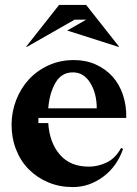

<svg xmlns="http://www.w3.org/2000/svg" viewBox="-20 -748 558 780"><path d="M493 -269H136V-248H176Q181 -169 223 -120Q265 -71 341 -71Q378 -71 413.5 -88Q449 -105 472 -147L480 -143Q455 -71 398.5 -29.5Q342 12 276 12Q222 12 176.5 -7Q131 -26 97.5 -59.5Q64 -93 45.5 -140Q27 -187 27 -241Q27 -293 45.5 -341Q64 -389 97 -425Q130 -461 177 -482.5Q224 -504 280 -504Q329 -504 369 -486Q409 -468 437 -437Q465 -406 479.5 -362.5Q494 -319 493 -269ZM276 -454Q230 -454 205.5 -412Q181 -370 176 -308H373Q373 -369 346.5 -411.5Q320 -454 276 -454ZM90 -558H86L220 -728H330L464 -558H460L253 -624L330 -668H283Z"/></svg>

Font: Redaction
Style: Bold
Weight: 700
Designer: Jeremy Mickel / Forest Young
Foundry: MCKL
Version: Version 2.001; Redaction Bold